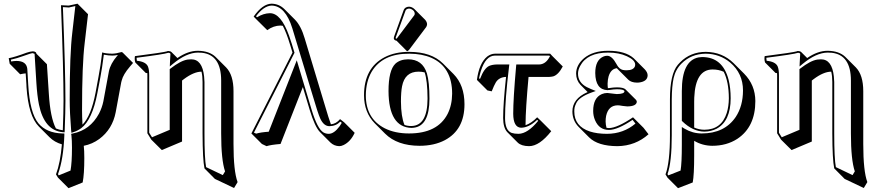

<svg xmlns="http://www.w3.org/2000/svg" viewBox="-20 -718 4739 1033"><path d="M509.8 -304.2Q521.5 -363.8 529.8 -436Q548.3 -429.7 584 -429.2Q605.5 -429.7 633.8 -438L639.2 -436L695.8 -379.4Q690.4 -372.6 679.2 -359.9Q642.6 -317.4 634.8 -284.7Q633.8 -279.8 632.3 -275.4L602.5 -114.3Q585 -22.9 514.2 29.8Q476.1 57.6 430.7 66.4Q433.6 91.8 433.6 132.3Q433.6 218.8 424.8 263.7L348.6 294.4L292 237.8L281.2 220.2Q304.7 157.7 313 58.6Q272.9 46.9 246.1 20L189.5 -36.6Q132.8 -93.3 122.6 -249.5Q122.1 -256.8 122.1 -263.2L118.2 -323.2Q105.5 -322.3 88.4 -318.4L32.2 -375L26.9 -404.8Q60.5 -411.1 123.5 -434.6Q143.6 -441.4 157.2 -441.9Q167.5 -441.4 172.9 -436.5Q175.8 -432.6 175.8 -429.2L232.4 -372.6L242.7 -214.4Q250.5 -85 280.8 -26.9Q298.3 -19.5 317.9 -17.1Q321.8 -118.7 321.8 -175.8Q321.8 -338.4 308.1 -689.9L350.1 -688L397 -698.2L453.6 -641.6L435.5 -485.4Q421.4 -371.1 421.4 -124.5Q421.4 -89.4 423.8 -47.4Q470.2 -94.2 494.1 -219.2ZM520 -302.2 503.9 -217.3Q476.6 -73.7 417 -28.3Q397.9 -14.6 376 -7.3L364.3 -3.4L362.8 -16.1Q355 -113.3 355 -181.2Q355 -428.7 369.1 -543.5L385.3 -685.5L350.6 -677.7L318.4 -679.7Q332 -335.4 332 -175.8Q332 -117.7 328.1 -16.6L327.6 -5.9L316.9 -6.8Q217.8 -16.6 189.5 -155.8Q180.2 -202.1 175.8 -270.5L166 -428.7Q161.1 -429.2 157.2 -432.1Q147 -432.1 103.5 -416Q71.8 -404.3 38.6 -397L40 -387.2Q56.2 -390.1 68.8 -390.1Q122.6 -390.1 127 -346.7Q127 -345.2 127 -344.7L131.8 -263.7Q140.1 -111.3 187 -54.2Q231 -2 316.4 0H326.2V10.3Q321.3 138.2 292 218.8L295.9 225.6L359.4 199.7Q367.2 156.7 367.2 76.2Q367.2 36.6 364.3 11.2L362.8 2L372.1 0Q464.8 -18.1 512.7 -106.9Q529.3 -139.2 536.1 -172.9L565.9 -334Q573.7 -374.5 610.8 -418Q612.8 -420.4 614.7 -422.4Q598.1 -418.9 584 -418.9Q564.9 -418.9 538.6 -423.8Q529.3 -350.1 520 -302.2Z M1064 -332.5Q1022.5 -332 969.7 -292.5Q964.8 -288.6 959.5 -284.7Q959.5 -272.9 959.5 -264.6V43.5L850.6 89.4L793.9 33.2L772.9 -1V-313Q772.9 -319.3 772.5 -324.7Q767.6 -325.2 764.6 -325.2L708 -381.8Q702.6 -399.4 706.1 -416Q856.9 -435.5 877 -441.4Q881.3 -442.9 883.8 -443.8Q896.5 -443.4 902.3 -438L934.6 -405.8Q991.2 -444.8 1044.9 -444.8Q1106.9 -443.8 1140.1 -411.6L1196.8 -355Q1236.3 -314 1236.3 -227.5V56.6Q1236.3 203.1 1258.3 261.7L1239.3 293.5L1136.2 244.6L1080.1 188Q1070.3 141.1 1069.8 0V-276.9Q1069.8 -308.6 1064 -332.5ZM782.7 -313V-3.9L797.9 20.5L893.1 -19.5V-321.3Q893.1 -329.6 893.1 -341.3V-346.2L897 -349.1Q952.6 -392.1 989.3 -397.5Q999.5 -398.9 1008.8 -398.9Q1068.4 -398.9 1078.1 -306.6Q1079.6 -292 1080.1 -276.9V0Q1080.1 135.7 1088.9 181.2L1178.7 224.1L1190.9 204.1Q1169.9 142.6 1169.9 0V-284.2Q1169.9 -422.9 1066.4 -434.1Q1055.7 -435.1 1044.9 -435.1Q983.4 -434.6 910.6 -374.5L893.6 -360.4L894.5 -382.8Q895.5 -407.7 897 -427.2Q897 -432.6 888.2 -433.6Q886.2 -433.6 885.7 -434.1Q861.8 -425.8 714.8 -407.2Q714.8 -398.9 716.3 -391.1Q764.6 -386.2 775.9 -360.4Q782.7 -343.8 782.7 -313Z M1831.5 -60.1 1888.2 -3.4Q1866.2 44.4 1828.1 62.5Q1815.9 68.4 1805.2 68.4Q1777.3 67.4 1757.8 48.8L1701.2 -7.8Q1673.8 -36.1 1646.5 -126L1609.4 -249.5L1489.3 56.6Q1436.5 61 1414.1 68.4L1389.2 56.6L1332.5 0L1553.7 -435.1L1540.5 -478Q1521.5 -541 1501.5 -579.1Q1495.1 -580.6 1489.3 -580.6Q1451.2 -580.1 1418 -555.7L1361.3 -611.8L1344.7 -628.9Q1392.6 -697.3 1441.4 -698.2Q1481.4 -697.3 1510.3 -668.9L1566.9 -612.3Q1599.6 -578.6 1619.1 -512.2L1726.1 -157.2Q1749.5 -77.6 1760.3 -49.3Q1788.6 -51.8 1809.6 -77.1ZM1818.8 -57.1 1811 -63.5Q1787.6 -39.6 1752.4 -39.1Q1722.2 -39.1 1703.1 -80.1Q1690.4 -107.9 1660.2 -210.9L1552.7 -565.9Q1515.1 -686.5 1441.4 -688Q1398.9 -686.5 1357.4 -630.4L1362.8 -625Q1397.5 -646.5 1432.6 -647Q1491.7 -647 1535.2 -525.9Q1543 -504.4 1550.3 -481L1564.5 -434.1L1346.2 -4.4L1358.4 1Q1381.8 -6.3 1425.8 -9.3L1576.7 -393.6L1656.2 -128.9Q1687.5 -24.9 1720.2 -5.4Q1733.4 2 1748.5 2Q1777.3 2 1807.1 -38.6Q1814 -48.3 1818.8 -57.1Z M2180.7 -682.1Q2197.3 -681.2 2210 -668.9L2266.6 -612.3Q2277.3 -600.6 2277.8 -587.4Q2276.9 -578.1 2272.9 -572.3L2181.2 -450.2Q2174.8 -442.9 2169.9 -442.4L2113.3 -499Q2106.9 -500 2102.5 -503.4Q2098.6 -508.3 2098.6 -513.2Q2099.1 -516.6 2100.6 -522L2152.3 -665Q2159.7 -681.2 2180.7 -682.1ZM1938.5 -205.1Q1938.5 -352.1 2049.3 -410.2Q2106.4 -439.5 2182.6 -439Q2300.8 -438.5 2363.3 -376.5L2419.9 -319.8Q2479 -259.8 2479 -157.2Q2479 -20 2373.5 36.1Q2315.9 66.4 2236.8 66.4Q2117.2 65.9 2051.8 1L1995.6 -55.2Q1939 -113.3 1938.5 -205.1ZM2231.9 -332.5Q2158.2 -332.5 2143.1 -253.4Q2137.2 -223.1 2137.2 -171.4Q2137.7 -89.8 2156.2 -45.9Q2173.3 -39.6 2194.3 -40Q2279.8 -42.5 2280.3 -187Q2279.8 -284.7 2264.6 -328.6Q2249.5 -332.5 2231.9 -332.5ZM2175.3 -398.9Q2253.4 -398.9 2276.9 -322.8Q2290.5 -276.4 2290.5 -187Q2290.5 -41 2206.1 -30.8Q2199.7 -30.3 2194.3 -29.8Q2071.3 -33.2 2070.3 -228Q2070.3 -339.8 2107.4 -375.5Q2132.8 -398.4 2175.3 -398.9ZM1948.2 -205.1Q1948.2 -80.1 2049.8 -27.8Q2105 0 2180.7 0Q2334 0 2388.2 -105Q2412.1 -152.3 2412.6 -213.9Q2412.6 -357.9 2300.3 -407.2Q2250.5 -428.7 2182.6 -429.2Q2037.6 -430.2 1979 -331.1Q1948.7 -278.3 1948.2 -205.1ZM2180.7 -671.9Q2167 -670.9 2162.1 -661.6L2109.9 -518.6Q2108.9 -515.6 2108.4 -512.7Q2110.4 -510.3 2112.8 -509.3Q2115.2 -511.7 2116.7 -513.2L2208.5 -635.3Q2211.4 -639.6 2211.4 -644Q2211.4 -660.6 2191.9 -669.4Q2186 -671.9 2180.7 -671.9Z M2643.1 -429.2H2939.9L2951.2 -417L3007.8 -360.4Q2983.9 -315.4 2956.5 -307.1Q2946.3 -304.7 2935.5 -304.2H2823.7Q2807.6 -127.9 2807.6 -49.3Q2807.6 -46.9 2807.6 -44.4Q2838.4 -54.7 2870.1 -86.9L2889.2 -68.8L2945.8 -12.2Q2882.8 67.9 2826.7 68.4Q2784.7 67.9 2765.6 49.3L2709 -7.3Q2687.5 -30.3 2687 -83Q2687 -156.7 2702.6 -304.2Q2664.6 -302.7 2647.5 -274.4Q2638.2 -258.8 2625.5 -226.6L2602.5 -231.4L2545.9 -288.1Q2558.1 -378.9 2601.6 -414.1Q2621.1 -428.7 2643.1 -429.2ZM2643.1 -418.9Q2593.3 -418.9 2566.9 -335.4Q2561 -315.9 2557.1 -295.9L2563 -294.4Q2584.5 -350.6 2611.8 -363.3Q2628.9 -370.6 2652.8 -371.1H2720.2L2718.8 -359.9Q2696.8 -177.7 2697.3 -83Q2697.3 -16.1 2732.9 -2.9Q2747.6 2 2770 2Q2819.3 1 2875.5 -67.9L2870.1 -73.2Q2825.7 -31.2 2783.2 -30.8Q2741.7 -32.7 2741.2 -106Q2741.2 -186 2756.8 -361.8L2757.8 -371.1H2878.9Q2911.1 -371.1 2931.6 -402.8Q2935.5 -408.7 2939 -415.5L2935.5 -418.9Z M3250.5 -243.7Q3253.9 -244.1 3256.8 -244.1Q3281.7 -248 3299.8 -248Q3334.5 -247.6 3345.2 -237.3L3401.9 -180.7Q3405.8 -175.8 3406.2 -170.4Q3403.8 -146 3355 -145.5Q3351.6 -145.5 3340.3 -147Q3332 -147.9 3328.1 -148.4Q3312.5 -151.4 3304.2 -151.4Q3253.9 -151.4 3241.2 -95.2Q3238.3 -80.6 3238.3 -64.5Q3238.8 -45.9 3243.2 -30.3Q3250 -29.3 3255.9 -28.8Q3301.3 -29.8 3385.7 -86.9L3442.4 -30.3L3469.2 4.4Q3398.9 66.9 3302.2 68.4Q3196.8 67.9 3149.4 21L3092.8 -35.6Q3060.1 -69.3 3059.6 -118.2Q3059.6 -186.5 3139.6 -221.7Q3141.1 -222.2 3141.6 -222.7L3103 -261.7Q3080.1 -286.1 3079.6 -321.8Q3079.6 -368.2 3122.1 -404.8Q3170.4 -444.8 3252.4 -444.8Q3343.8 -444.8 3389.2 -404.8Q3391.1 -402.8 3392.1 -401.9L3448.7 -345.2Q3463.9 -329.1 3464.4 -313.5Q3464.4 -279.8 3417.5 -273.9Q3411.6 -273.4 3407.2 -273.4Q3376 -273.9 3360.4 -289.1L3303.7 -345.7Q3300.8 -348.6 3298.8 -351.1Q3266.6 -347.2 3254.4 -307.1Q3249.5 -289.6 3249 -268.6Q3249 -254.4 3250.5 -243.7ZM3171.4 -121.1Q3171.4 -191.9 3218.3 -211.9Q3232.4 -217.8 3247.6 -217.8Q3256.3 -217.3 3272.9 -214.8Q3276.9 -214.4 3284.7 -213.4Q3295.9 -211.9 3298.8 -211.9Q3339.4 -212.4 3339.8 -227.1Q3337.4 -237.8 3299.8 -237.8Q3283.7 -237.8 3258.3 -233.9H3257.3H3256.8L3251.5 -233.4L3250 -232.9H3248.5Q3183.6 -235.4 3182.6 -325.2Q3182.6 -393.6 3225.1 -413.1Q3235.4 -418 3246.6 -418Q3272.5 -418 3296.4 -374Q3296.9 -373 3297.9 -371.6Q3299.3 -369.1 3299.3 -368.7Q3312 -346.2 3330.6 -341.8Q3339.8 -339.8 3350.6 -339.8Q3388.7 -339.8 3396.5 -362.3Q3397.5 -366.7 3397.5 -370.1Q3397.5 -395 3352.5 -415.5Q3309.6 -435.1 3252.4 -435.1Q3139.2 -435.1 3101.1 -362.8Q3089.8 -341.3 3089.8 -321.8Q3089.8 -274.4 3136.7 -249.5Q3147.9 -243.7 3161.1 -238.3L3185.5 -228.5L3161.1 -219.7Q3128.9 -208 3108.4 -193.6Q3087.9 -179.2 3080.6 -163.6Q3073.2 -147.9 3071.5 -139.2Q3069.8 -130.4 3069.8 -118.2Q3069.8 -38.6 3153.3 -10.7Q3192.4 2 3245.6 2Q3334.5 1.5 3398.9 -53.2L3383.3 -73.2Q3301.8 -18.6 3255.9 -19Q3203.6 -19 3181.2 -71.8Q3171.4 -95.2 3171.4 -121.1Z M3707 263.7 3627.9 294.4 3571.3 237.8 3560.5 220.2Q3584.5 156.2 3584.5 9.8V-184.1Q3584.5 -319.3 3627 -369.6Q3632.8 -376 3639.2 -382.8Q3694.3 -438.5 3777.3 -439Q3866.2 -438 3926.8 -378.4L3983.4 -321.8Q4043.5 -260.7 4043.9 -174.3Q4043.9 -35.6 3947.3 28.8Q3889.6 66.4 3812 66.4Q3758.8 65.9 3714.8 39.6V117.7Q3714.8 223.6 3707 263.7ZM3714.8 -31.7Q3741.7 -20 3769.5 -20Q3861.3 -20 3890.1 -110.4Q3900.9 -145 3901.4 -189Q3900.9 -279.3 3873.5 -332Q3846.7 -344.2 3814 -344.2Q3721.7 -344.2 3715.3 -193.4Q3714.8 -182.1 3714.8 -171.4ZM3911.1 -189Q3911.1 -66.4 3835.4 -25.4Q3805.7 -10.3 3769.5 -9.8Q3707.5 -10.7 3651.4 -64.9L3648.4 -67.9V-228Q3648.4 -391.6 3738.3 -409.2Q3748 -410.6 3757.3 -411.1Q3868.2 -411.1 3899.9 -289.1Q3911.1 -245.1 3911.1 -189ZM3641.6 199.7Q3648.4 160.2 3648.4 61V-34.7L3663.6 -25.4Q3706.5 0 3755.4 0Q3878.4 0 3938.5 -88.9Q3977.1 -147.5 3977.5 -231Q3977.5 -323.2 3908.2 -381.8Q3852.1 -428.2 3777.3 -429.2Q3698.2 -428.2 3646.5 -376Q3614.3 -343.8 3604 -296.9Q3594.7 -252.9 3594.2 -184.1V9.8Q3594.2 154.8 3571.3 218.8L3575.7 225.6Z M4452.1 -332.5Q4410.6 -332 4357.9 -292.5Q4353 -288.6 4347.7 -284.7Q4347.7 -272.9 4347.7 -264.6V43.5L4238.8 89.4L4182.1 33.2L4161.1 -1V-313Q4161.1 -319.3 4160.6 -324.7Q4155.8 -325.2 4152.8 -325.2L4096.2 -381.8Q4090.8 -399.4 4094.2 -416Q4245.1 -435.5 4265.1 -441.4Q4269.5 -442.9 4272 -443.8Q4284.7 -443.4 4290.5 -438L4322.8 -405.8Q4379.4 -444.8 4433.1 -444.8Q4495.1 -443.8 4528.3 -411.6L4585 -355Q4624.5 -314 4624.5 -227.5V56.6Q4624.5 203.1 4646.5 261.7L4627.4 293.5L4524.4 244.6L4468.3 188Q4458.5 141.1 4458 0V-276.9Q4458 -308.6 4452.1 -332.5ZM4170.9 -313V-3.9L4186 20.5L4281.2 -19.5V-321.3Q4281.2 -329.6 4281.2 -341.3V-346.2L4285.2 -349.1Q4340.8 -392.1 4377.4 -397.5Q4387.7 -398.9 4397 -398.9Q4456.5 -398.9 4466.3 -306.6Q4467.8 -292 4468.3 -276.9V0Q4468.3 135.7 4477.1 181.2L4566.9 224.1L4579.1 204.1Q4558.1 142.6 4558.1 0V-284.2Q4558.1 -422.9 4454.6 -434.1Q4443.8 -435.1 4433.1 -435.1Q4371.6 -434.6 4298.8 -374.5L4281.7 -360.4L4282.7 -382.8Q4283.7 -407.7 4285.2 -427.2Q4285.2 -432.6 4276.4 -433.6Q4274.4 -433.6 4273.9 -434.1Q4250 -425.8 4103 -407.2Q4103 -398.9 4104.5 -391.1Q4152.8 -386.2 4164.1 -360.4Q4170.9 -343.8 4170.9 -313Z"/></svg>

Font: Linux Biolinum Shadow O
Style: Bold
Weight: 700
Designer: Philipp H. Poll
Foundry: Philipp H. Poll
Version: Version 0.9.2